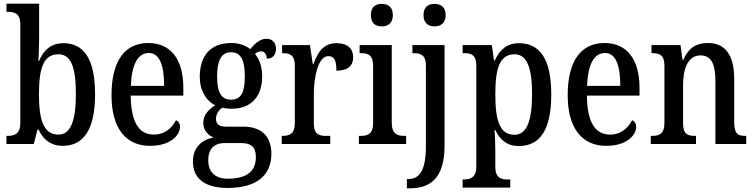

<svg xmlns="http://www.w3.org/2000/svg" viewBox="-20 -780 4086 1040"><path d="M320 10C431 10 495 -76 495 -269C495 -461 434 -546 324 -546C255 -546 216 -508 191 -449H188C190 -478 192 -543 192 -578V-760H15V-716H21C59 -716 90 -707 90 -649V-115C90 -53 57 -44 21 -44H15V0H163L183 -78H189C213 -26 254 10 320 10ZM297 -51C216 -51 191 -129 191 -270C191 -413 217 -486 296 -486C364 -486 391 -417 391 -271C391 -129 364 -51 297 -51Z M793 10C905 10 955 -49 955 -93C955 -112 945 -124 933 -129C912 -87 873 -51 814 -51C733 -51 690 -116 688 -262H973V-305C973 -463 901 -547 784 -547C657 -547 584 -452 584 -264C584 -90 658 10 793 10ZM869 -315H689C693 -429 726 -493 786 -493C846 -493 869 -422 869 -315Z M1213 238C1374 238 1450 167 1450 52C1450 -31 1406 -94 1298 -94H1203C1168 -94 1150 -107 1150 -136C1150 -164 1167 -185 1184 -197C1195 -193 1220 -191 1234 -191C1347 -191 1400 -264 1400 -366C1400 -425 1383 -461 1361 -488C1371 -496 1381 -502 1395 -502C1413 -502 1425 -484 1425 -462C1461 -462 1475 -488 1475 -516C1475 -545 1458 -570 1423 -570C1383 -570 1354 -535 1335 -514C1311 -533 1277 -547 1234 -547C1118 -547 1062 -477 1062 -362C1062 -292 1095 -234 1146 -210C1107 -185 1081 -156 1081 -115C1081 -71 1109 -48 1136 -35C1075 -24 1025 18 1025 95C1025 185 1087 238 1213 238ZM1231 -240C1178 -240 1156 -282 1156 -364C1156 -451 1178 -497 1231 -497C1286 -497 1306 -453 1306 -365C1306 -281 1287 -240 1231 -240ZM1215 188C1140 188 1108 147 1108 89C1108 14 1153 -5 1195 -5H1286C1338 -5 1366 14 1366 71C1366 138 1328 188 1215 188Z M1506 0H1769V-44H1745C1709 -44 1680 -52 1680 -111V-275C1680 -360 1703 -476 1758 -476C1792 -476 1802 -452 1802 -397C1864 -397 1893 -424 1893 -469C1893 -516 1864 -546 1803 -546C1732 -546 1702 -498 1678 -434H1674L1659 -536H1508V-492H1511C1549 -492 1577 -483 1577 -424V-116C1577 -53 1548 -44 1509 -44H1506Z M2048 -637C2081 -637 2108 -654 2108 -698C2108 -743 2081 -759 2048 -759C2014 -759 1989 -743 1989 -698C1989 -654 2014 -637 2048 -637ZM1924 0H2180V-44H2169C2131 -44 2102 -55 2102 -116V-536H1928V-492H1937C1974 -492 2001 -481 2001 -424V-113C2001 -54 1972 -44 1934 -44H1924Z M2334 -637C2366 -637 2394 -654 2394 -698C2394 -743 2366 -759 2334 -759C2301 -759 2274 -743 2274 -698C2274 -654 2301 -637 2334 -637ZM2184 240H2199C2310 240 2388 187 2388 8V-536H2214V-492H2220C2257 -492 2287 -483 2287 -425V8C2287 148 2251 190 2189 190H2184Z M2486 236H2744V192H2728C2696 192 2663 184 2663 125V38C2663 -2 2661 -45 2659 -76H2663C2687 -23 2726 11 2790 11C2904 11 2966 -75 2966 -268C2966 -461 2904 -546 2791 -546C2724 -546 2685 -508 2660 -452H2656L2644 -536H2486V-492H2496C2532 -492 2560 -483 2560 -424V122C2560 183 2526 192 2494 192H2486ZM2767 -50C2686 -50 2663 -128 2663 -270C2663 -407 2686 -486 2767 -486C2835 -486 2862 -411 2862 -271C2862 -129 2835 -50 2767 -50Z M3264 10C3376 10 3426 -49 3426 -93C3426 -112 3416 -124 3404 -129C3383 -87 3344 -51 3285 -51C3204 -51 3161 -116 3159 -262H3444V-305C3444 -463 3372 -547 3255 -547C3128 -547 3055 -452 3055 -264C3055 -90 3129 10 3264 10ZM3340 -315H3160C3164 -429 3197 -493 3257 -493C3317 -493 3340 -422 3340 -315Z M3505 0H3750V-44H3745C3707 -44 3680 -52 3680 -110V-318C3680 -402 3703 -480 3775 -480C3835 -480 3855 -428 3855 -343V0H4022V-44H4018C3980 -44 3957 -53 3957 -115V-351C3957 -487 3905 -547 3815 -547C3753 -547 3712 -524 3681 -456H3677L3666 -536H3509V-492H3514C3551 -492 3579 -483 3579 -425V-115C3579 -53 3550 -44 3511 -44H3505Z"/></svg>

Font: Noto Serif Thai Condensed Medium
Style: Regular
Weight: 500
Width: 3
Designer: Monotype Design Team
Foundry: Monotype Imaging Inc.
Version: Version 2.002